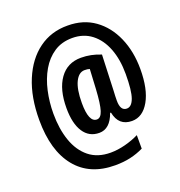

<svg xmlns="http://www.w3.org/2000/svg" viewBox="-142 -841 979 1043"><g transform="rotate(-20 347.5 -320.0)"><path d="M654 -364Q654 -248 616 -181Q578 -114 516 -114Q439 -114 423 -196H418Q389 -114 327 -114Q268 -114 236 -163Q204 -212 204 -301Q204 -409 248 -470.5Q292 -532 371 -532Q429 -532 485 -509L477 -302Q476 -288 475.5 -272.5Q475 -257 475 -246Q475 -187 512 -187Q540 -187 555 -228.5Q570 -270 570 -366Q570 -450 545.5 -513.5Q521 -577 474.5 -613Q428 -649 363 -649Q302 -649 257.5 -619.5Q213 -590 184 -540Q155 -490 141 -427Q127 -364 127 -297Q127 -209 151 -140Q175 -71 224 -31.5Q273 8 348 8Q389 8 433 -3.5Q477 -15 513 -33V45Q476 63 436 72Q396 81 348 81Q201 81 122 -16.5Q43 -114 43 -291Q43 -423 83.5 -520Q124 -617 196 -669.5Q268 -722 363 -721Q453 -721 518 -674.5Q583 -628 618.5 -547Q654 -466 654 -364ZM292 -299Q292 -187 339 -187Q362 -187 373.5 -223Q385 -259 390 -345L396 -458Q384 -462 367 -462Q333 -462 312.5 -420Q292 -378 292 -299Z"/></g></svg>

Font: Noto Sans Thai ExtCond SemBd
Style: Regular
Weight: 600
Width: 2
Designer: Monotype Design Team
Foundry: Monotype Imaging Inc.
Version: Version 2.002; ttfautohint (v1.8.4.7-5d5b)